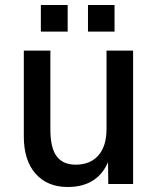

<svg xmlns="http://www.w3.org/2000/svg" viewBox="-20 -734 626 766"><path d="M250 12Q169 12 122 -41Q75 -94 75 -190V-532H181V-217Q181 -144 206 -110.5Q231 -77 282 -77Q340 -77 372.5 -114Q405 -151 405 -220V-532H511V0H412L411 -87Q368 12 250 12ZM143 -608V-714H250V-608ZM331 -608V-714H437V-608Z"/></svg>

Font: Geist Med
Style: Regular
Weight: 400
Designer: Basement.studio, Andrés Briganti, Mateo Zaragoza
Foundry: Basement.studio, Vercel, Andrés Briganti, Guido Ferreyra, Mateo Zaragoza
Version: Version 1.401